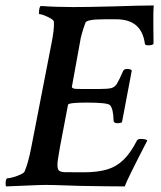

<svg xmlns="http://www.w3.org/2000/svg" viewBox="-28 -668 579 691"><path d="M-5.9 2.9Q-7.8 1 -7.8 -5.9Q-7.8 -26.4 -1 -26.4Q5.9 -26.4 19.5 -30.3Q33.2 -34.2 45.9 -40Q58.6 -45.9 60.5 -50.8Q73.2 -80.1 84 -134.8L156.2 -505.9Q168 -563.5 166 -588.9Q166 -594.7 155.3 -601.1Q144.5 -607.4 132.3 -612.3Q120.1 -617.2 113.3 -617.2Q112.3 -617.2 112.3 -621.1Q112.3 -640.6 118.2 -646.5Q146.5 -644.5 175.3 -643.6Q204.1 -642.6 234.4 -642.6Q254.9 -642.6 294.4 -643.1Q334 -643.6 379.9 -645Q425.8 -646.5 465.3 -647.5Q504.9 -648.4 525.4 -648.4Q524.4 -639.6 523.9 -618.2Q523.4 -596.7 523.9 -573.2Q524.4 -549.8 524.4 -531.2Q524.4 -512.7 524.4 -509.8Q519.5 -504.9 504.9 -504.9Q493.2 -504.9 493.2 -511.7Q481.4 -598.6 390.6 -598.6H346.7Q283.2 -598.6 279.3 -585.9Q271.5 -564.5 266.6 -546.9Q261.7 -529.3 259.8 -515.6L230.5 -354.5Q233.4 -348.6 246.1 -348.1Q258.8 -347.7 267.6 -347.7H328.1Q357.4 -347.7 371.1 -350.6Q384.8 -353.5 393.1 -367.2Q401.4 -380.9 415 -412.1Q418 -419.9 429.7 -419.9Q442.4 -419.9 446.3 -414.1L411.1 -228.5Q407.2 -224.6 393.6 -224.6Q382.8 -224.6 380.9 -232.4Q379.9 -278.3 367.2 -290Q357.4 -298.8 283.2 -298.8Q218.8 -298.8 216.8 -291L188.5 -142.6Q184.6 -121.1 180.7 -96.2Q176.8 -71.3 180.7 -59.6Q184.6 -48.8 204.6 -48.3Q224.6 -47.9 272.5 -47.9Q323.2 -47.9 357.4 -58.1Q391.6 -68.4 417 -93.3Q442.4 -118.2 464.8 -162.1Q467.8 -168 478.5 -168Q498 -168 502 -162.1Q429.7 -22.5 420.9 2.9Q395.5 2.9 355 2.4Q314.5 2 259.8 1Q205.1 -1 168.5 -2Q131.8 -2.9 112.3 -2Z"/></svg>

Font: Crimson Text SemiBold
Style: Italic
Weight: 600
Italic angle: -11°
Designer: Sebastian Kosch
Foundry: Sebastian Kosch
Version: Version 1.100; ttfautohint (v1.8.4)